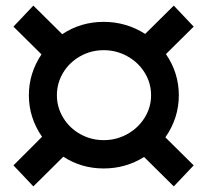

<svg xmlns="http://www.w3.org/2000/svg" viewBox="-20 -660 740 685"><path d="M570 -170 671 -70 600 5 494 -100Q429 -59 350 -59Q270 -59 206 -101L99 5L28 -70L130 -172Q83 -240 83 -320Q83 -399 128 -466L28 -565L99 -640L202 -538Q268 -582 350 -582Q430 -582 498 -539L600 -640L671 -565L572 -467Q618 -400 618 -320Q618 -239 570 -170ZM519 -320Q519 -364 496 -401Q473 -438 434 -459.5Q395 -481 350 -481Q305 -481 266.5 -459.5Q228 -438 205.5 -401Q183 -364 183 -320Q183 -277 205.5 -240Q228 -203 266.5 -181.5Q305 -160 350 -160Q395 -160 434 -181.5Q473 -203 496 -240Q519 -277 519 -320Z"/></svg>

Font: Montserrat Alternates SemiBold
Style: Regular
Weight: 600
Designer: Julieta Ulanovsky
Foundry: Julieta Ulanovsky
Version: Version 7.200